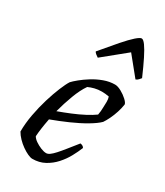

<svg xmlns="http://www.w3.org/2000/svg" viewBox="-188 -830 781 908"><g transform="rotate(30 202.0 -376.0)"><path d="M145 0Q135 0 119.5 -7Q104 -14 87 -26Q70 -38 55.5 -53Q41 -68 32 -84Q32 -129 41 -177.5Q50 -226 63.5 -270.5Q77 -315 91.5 -350Q106 -385 117 -402Q126 -412 146 -428.5Q166 -445 192.5 -461.5Q219 -478 249 -489Q279 -500 309 -500Q324 -500 344 -489Q364 -478 379 -464Q394 -450 395 -441Q392 -420 384.5 -396.5Q377 -373 367 -352.5Q357 -332 348 -319Q330 -301 293.5 -279.5Q257 -258 211.5 -238Q166 -218 120 -201Q114 -170 110.5 -144.5Q107 -119 106 -101Q112 -90 126.5 -80Q141 -70 158 -63Q175 -56 188 -56Q197 -56 207.5 -63.5Q218 -71 232 -86.5Q246 -102 264 -124.5Q282 -147 306 -177Q314 -176 319.5 -172.5Q325 -169 327 -164Q317 -139 301.5 -110.5Q286 -82 263.5 -57Q241 -32 211.5 -16Q182 0 145 0ZM131 -252Q164 -264 198 -278Q232 -292 261.5 -307.5Q291 -323 310 -337Q312 -347 313 -358Q314 -369 314 -378Q315 -394 315 -409.5Q315 -425 311 -436Q301 -438 291 -439Q281 -440 272 -440Q251 -440 233 -435.5Q215 -431 200 -424Q179 -394 161.5 -347.5Q144 -301 131 -252ZM174 -569Q166 -574 159.5 -579.5Q153 -585 151 -590Q196 -644 227.5 -680Q259 -716 279.5 -734Q300 -752 309 -752Q318 -752 331.5 -733.5Q345 -715 363 -679Q381 -643 404 -590Q400 -586 395 -579.5Q390 -573 380 -569L298 -670Z"/></g></svg>

Font: Texturina Medium 12pt Light
Style: Italic
Weight: 300
Italic angle: -11°
Version: Version 1.002